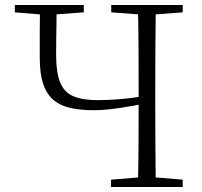

<svg xmlns="http://www.w3.org/2000/svg" viewBox="-20 -743 801 763"><path d="M160 -684 39 -694V-723H313V-694L178 -684ZM352 -305Q302 -305 262 -313.5Q222 -322 194.5 -344Q167 -366 152.5 -407Q138 -448 138 -513Q138 -566 138 -618.5Q138 -671 139 -723H205Q205 -692 204.5 -658Q204 -624 203.5 -590.5Q203 -557 203 -527Q203 -455 219 -415.5Q235 -376 271.5 -360.5Q308 -345 368 -345Q408 -345 457 -349Q506 -353 564 -363V-333Q509 -322 452.5 -313.5Q396 -305 352 -305ZM421 0V-29L556 -40H574L706 -29V0ZM528 0Q530 -83 530.5 -167Q531 -251 531 -342V-390Q531 -474 530.5 -557.5Q530 -641 528 -723H599Q598 -641 597.5 -557.5Q597 -474 597 -390V-333Q597 -249 597.5 -166Q598 -83 599 0ZM556 -684 422 -694V-723H706V-694L574 -684Z"/></svg>

Font: Noto Serif HK ExtraLight
Style: Regular
Weight: 200
Designer: Ryoko NISHIZUKA 西塚涼子 (kana & ideographs); Frank Grießhammer (Latin, Greek & Cyrillic); Wenlong ZHANG 张文龙 (bopomofo); San
Foundry: Adobe
Version: Version 2.002-H1;hotconv 1.1.0;makeotfexe 2.6.0